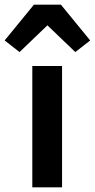

<svg xmlns="http://www.w3.org/2000/svg" viewBox="-65 -806 408 826"><path d="M74 0V-522H202V0ZM197 -786 323 -632 259 -582 139 -697 19 -582 -45 -632 81 -786Z"/></svg>

Font: IBM Plex Sans Hebrew SmBld
Style: Regular
Weight: 600
Designer: Mike Abbink, Paul van der Laan, Pieter van Rosmalen, Yanek Iontef
Foundry: Bold Monday
Version: Version 1.3